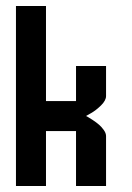

<svg xmlns="http://www.w3.org/2000/svg" viewBox="-20 -620 440 640"><path d="M133.3 0H33.2V-600.1H133.3V-283.2H233.4V-399.9H333.5V-299.8Q333.5 -285.2 316.7 -268.6Q299.8 -252 283.2 -242.7L266.6 -233.4Q269.5 -231.9 273.9 -229.5Q278.3 -227.1 289.8 -219.5Q301.3 -211.9 310.1 -204.3Q318.8 -196.8 326.2 -186.3Q333.5 -175.8 333.5 -166.5V0H233.4V-183.1H133.3Z"/></svg>

Font: Malkor
Style: Bold
Weight: 700
Version: Version 1.3